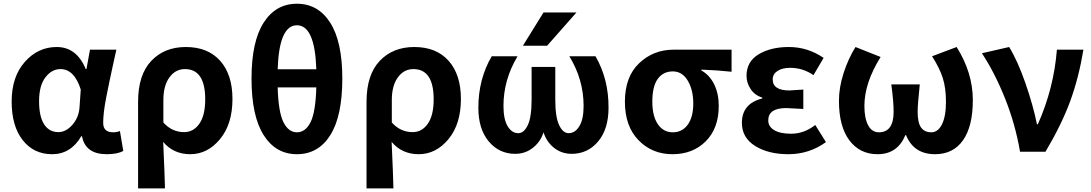

<svg xmlns="http://www.w3.org/2000/svg" viewBox="-20 -832 5981 1053"><path d="M265.6 13.7Q165 13.7 104.5 -63.5Q43.9 -140.6 43.9 -275.4Q43.9 -411.1 116.2 -492.7Q188.5 -574.2 291 -574.2Q400.4 -574.2 450.2 -453.1H454.1L473.6 -559.6H618.2Q614.3 -543.9 600.1 -478Q585.9 -412.1 579.6 -382.3Q573.2 -352.5 563.5 -302.7Q553.7 -252.9 549.8 -218.3Q545.9 -183.6 545.9 -158.2Q545.9 -106.4 600.6 -106.4Q620.1 -106.4 637.7 -113.3L656.2 -3.9Q623 13.7 565.4 13.7Q448.2 13.7 429.7 -85H425.8Q368.2 13.7 265.6 13.7ZM299.8 -107.4Q341.8 -107.4 377 -147.5Q412.1 -187.5 416 -242.2L422.9 -340.8Q387.7 -453.1 311.5 -453.1Q263.7 -453.1 229 -407.7Q194.3 -362.3 194.3 -277.3Q194.3 -192.4 222.2 -149.9Q250 -107.4 299.8 -107.4Z M737.3 201.2V-273.4Q737.3 -421.9 809.6 -498Q881.8 -574.2 999 -574.2Q1120.1 -574.2 1187.5 -498.5Q1254.9 -422.9 1254.9 -289.1Q1254.9 -151.4 1186.5 -68.8Q1118.2 13.7 1023.4 13.7Q931.6 13.7 875 -53.7Q883.8 142.6 884.8 201.2ZM990.2 -107.4Q1041 -107.4 1073.2 -153.3Q1105.5 -199.2 1105.5 -287.1Q1105.5 -453.1 994.1 -453.1Q942.4 -453.1 909.2 -407.7Q876 -362.3 876 -283.2V-160.2Q922.9 -107.4 990.2 -107.4Z M1714.8 -352.5H1502.9Q1506.8 -216.8 1534.7 -161.6Q1562.5 -106.4 1608.4 -106.4Q1655.3 -106.4 1683.1 -161.6Q1710.9 -216.8 1714.8 -352.5ZM1502.9 -452.1H1714.8Q1707 -693.4 1608.4 -693.4Q1510.7 -693.4 1502.9 -452.1ZM1857.4 -401.4Q1857.4 -195.3 1791.5 -90.8Q1725.6 13.7 1608.4 13.7Q1492.2 13.7 1425.8 -91.3Q1359.4 -196.3 1359.4 -401.4Q1359.4 -603.5 1425.8 -707.5Q1492.2 -811.5 1608.4 -811.5Q1724.6 -811.5 1791 -707.5Q1857.4 -603.5 1857.4 -401.4Z M1990.2 201.2V-273.4Q1990.2 -421.9 2062.5 -498Q2134.8 -574.2 2252 -574.2Q2373 -574.2 2440.4 -498.5Q2507.8 -422.9 2507.8 -289.1Q2507.8 -151.4 2439.5 -68.8Q2371.1 13.7 2276.4 13.7Q2184.6 13.7 2127.9 -53.7Q2136.7 142.6 2137.7 201.2ZM2243.2 -107.4Q2293.9 -107.4 2326.2 -153.3Q2358.4 -199.2 2358.4 -287.1Q2358.4 -453.1 2247.1 -453.1Q2195.3 -453.1 2162.1 -407.7Q2128.9 -362.3 2128.9 -283.2V-160.2Q2175.8 -107.4 2243.2 -107.4Z M3115.2 11.7Q3057.6 11.7 3014.6 -24.4Q2976.6 -56.6 2960.9 -106.4Q2945.3 -56.6 2906.2 -24.4Q2863.3 11.7 2805.7 11.7Q2717.8 11.7 2660.6 -56.2Q2603.5 -124 2603.5 -241.2Q2603.5 -398.4 2676.8 -523.4H2818.4Q2741.2 -394.5 2741.2 -251Q2741.2 -177.7 2764.2 -139.6Q2787.1 -101.6 2822.3 -101.6Q2853.5 -101.6 2874.5 -145.5Q2895.5 -189.5 2895.5 -286.1V-464.8H3025.4V-286.1Q3025.4 -190.4 3046.4 -146Q3067.4 -101.6 3098.6 -101.6Q3133.8 -101.6 3157.2 -139.6Q3180.7 -177.7 3180.7 -251Q3180.7 -395.5 3102.5 -523.4H3246.1Q3318.4 -397.5 3317.4 -241.2Q3317.4 -124 3260.3 -56.2Q3203.1 11.7 3115.2 11.7ZM3141.6 -763.7 2980.5 -581.1H2847.7L2960.9 -763.7Z M3668 13.7Q3556.6 13.7 3481.9 -63Q3407.2 -139.6 3407.2 -274.4Q3407.2 -411.1 3485.4 -485.4Q3563.5 -559.6 3674.8 -559.6H3992.2V-438.5Q3912.1 -447.3 3827.1 -450.2V-445.3Q3872.1 -419.9 3897 -369.1Q3921.9 -318.4 3921.9 -251Q3921.9 -128.9 3851.1 -57.6Q3780.3 13.7 3668 13.7ZM3669.9 -440.4Q3617.2 -440.4 3587.4 -399.4Q3557.6 -358.4 3557.6 -274.4Q3557.6 -195.3 3587.9 -150.9Q3618.2 -106.4 3669.9 -106.4Q3721.7 -106.4 3752 -148.4Q3782.2 -190.4 3782.2 -264.6Q3782.2 -338.9 3752 -389.6Q3721.7 -440.4 3669.9 -440.4Z M4303.7 13.7Q4193.4 13.7 4121.1 -31.7Q4048.8 -77.1 4048.8 -158.2Q4048.8 -263.7 4160.2 -292V-296.9Q4119.1 -309.6 4096.7 -343.8Q4074.2 -377.9 4074.2 -416Q4074.2 -494.1 4140.6 -534.2Q4207 -574.2 4306.6 -574.2Q4409.2 -574.2 4497.1 -514.6L4441.4 -419.9Q4383.8 -460 4313.5 -460Q4270.5 -460 4244.1 -442.9Q4217.8 -425.8 4217.8 -396.5Q4217.8 -335.9 4309.6 -335.9Q4319.3 -335.9 4385.7 -340.8V-234.4Q4305.7 -239.3 4292 -239.3Q4193.4 -239.3 4193.4 -171.9Q4193.4 -137.7 4226.1 -118.2Q4258.8 -98.6 4319.3 -98.6Q4389.6 -98.6 4451.2 -146.5L4509.8 -52.7Q4418 13.7 4303.7 13.7Z M4793 13.7Q4695.3 13.7 4638.2 -62.5Q4581.1 -138.7 4581.1 -279.3Q4581.1 -351.6 4606.4 -430.7Q4631.8 -509.8 4671.9 -574.2L4809.6 -519.5Q4720.7 -377 4720.7 -251Q4720.7 -183.6 4741.2 -145Q4761.7 -106.4 4799.8 -106.4Q4880.9 -106.4 4880.9 -218.8Q4880.9 -276.4 4868.2 -369.1H5024.4Q5012.7 -258.8 5012.7 -218.8Q5012.7 -158.2 5031.7 -132.3Q5050.8 -106.4 5087.9 -106.4Q5124 -106.4 5146 -149.9Q5168 -193.4 5168 -274.4Q5168 -346.7 5151.4 -401.4Q5134.8 -456.1 5091.8 -523.4L5226.6 -574.2Q5315.4 -432.6 5315.4 -283.2Q5315.4 -139.6 5261.7 -63Q5208 13.7 5108.4 13.7Q4991.2 13.7 4949.2 -90.8H4945.3Q4902.3 13.7 4793 13.7Z M5713.9 0H5574.2Q5548.8 -149.4 5492.7 -290.5Q5436.5 -431.6 5365.2 -540L5514.6 -574.2Q5561.5 -498 5604 -375.5Q5646.5 -252.9 5667 -150.4H5671.9Q5759.8 -347.7 5776.4 -559.6H5921.9Q5896.5 -406.2 5849.6 -277.8Q5802.7 -149.4 5713.9 0Z"/></svg>

Font: Gen Shin Gothic Bold
Style: Bold
Weight: 700
Designer: [Source Han Sans]
Ryoko NISHIZUKA  (kana & ideographs); Paul D. Hunt (Latin, Greek & Cyrillic); Wenlong ZHANG  (bopomofo
Version: Version 1.002.20150607